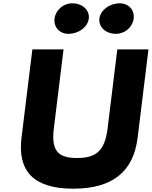

<svg xmlns="http://www.w3.org/2000/svg" viewBox="-20 -1123 915 1158"><path d="M415.4 -1103C361.3 -1103 315.3 -1062 309 -1011C302.7 -960 338.7 -919 392.8 -919C454.6 -919 509.2 -960 515.5 -1011C521.7 -1062 477.2 -1103 415.4 -1103ZM702.2 -1103C640.5 -1103 585.9 -1062 579.6 -1011C573.3 -960 617.9 -919 679.6 -919C734 -919 780 -960 786.3 -1011C792.5 -1062 756.6 -1103 702.2 -1103ZM687.4 -825H875.4L810.1 -293C785.1 -89 660.3 15 422.2 15C184 15 84.8 -89 109.8 -293L175.2 -825H363.2L304.6 -348C287.6 -210 333.6 -170 444.9 -170C556.2 -170 611.9 -210 628.9 -348Z"/></svg>

Font: Hussar
Style: BdSuprExtOblOne
Weight: 700
Foundry: Cannot Into Space Fonts
Version: Version 2.00